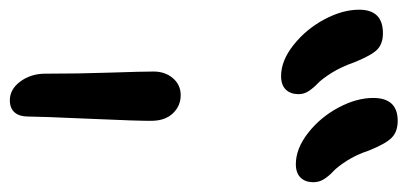

<svg xmlns="http://www.w3.org/2000/svg" viewBox="-277 -608 836 394"><g transform="rotate(90 141.0 -411.0)"><path d="M280.8 -600.1Q249 -600.1 216.8 -625.2Q184.6 -650.4 164.8 -687.5Q145 -724.6 145 -758.8Q145 -809.1 191.9 -809.1Q213.9 -809.1 226.3 -797.1Q238.8 -785.2 252.9 -750Q261.7 -723.6 274.2 -704.3Q286.6 -685.1 295.7 -676.8Q304.7 -668.5 311.3 -658.4Q317.9 -648.4 317.9 -636.2Q317.9 -619.1 308.3 -609.6Q298.8 -600.1 280.8 -600.1ZM100.1 -569.8Q68.4 -569.8 36.1 -595.5Q3.9 -621.1 -16.1 -658.4Q-36.1 -695.8 -36.1 -730Q-36.1 -778.8 12.2 -778.8Q33.7 -778.8 45.7 -767.1Q57.6 -755.4 71.8 -720.2Q81.1 -693.4 93.5 -673.6Q106 -653.8 115 -645.3Q124 -636.7 130.6 -627Q137.2 -617.2 137.2 -606Q137.2 -588.9 127.7 -579.3Q118.2 -569.8 100.1 -569.8ZM149.9 -13.2Q127 -13.2 111.1 -34.9Q95.2 -56.6 95.2 -85.9Q95.2 -154.8 93 -219.5Q90.8 -284.2 90.8 -308.1Q90.8 -332 104.5 -347.9Q118.2 -363.8 139.2 -363.8Q161.1 -363.8 176.3 -348.1Q191.4 -332.5 191.9 -305.2Q192.4 -280.8 187.7 -176.5Q183.1 -72.3 183.1 -49.8Q183.1 -32.7 174.6 -22.9Q166 -13.2 149.9 -13.2Z"/></g></svg>

Font: Shantell Sans Irregular Bouncy
Style: Regular
Weight: 400
Designer: Stephen Nixon, Anya Danilova, Shantell Martin
Foundry: Arrow Type
Version: Version 1.006;[9816181b4]